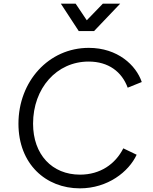

<svg xmlns="http://www.w3.org/2000/svg" viewBox="-20 -1019 836 1051"><path d="M417 12C570 12 685 -79 728 -172L655 -207C611 -120 528 -63 418 -63C265 -63 161 -173 161 -342C161 -536 290 -682 465 -682C574 -682 647 -626 679 -539L756 -570C725 -662 624 -757 466 -757C246 -757 81 -573 81 -342C81 -121 231 12 417 12ZM313 -999 411 -849H495L638 -999H543L455 -908L394 -999Z"/></svg>

Font: Mluvka
Style: Italic
Weight: 400
Italic angle: -8°
Designer: Modified by Jiří Krblich, Original typeface by Gumpita Rahayu
Foundry: Gumpita Rahayu & Jiří Krblich
Version: Version 2.000;Glyphs 3.1.1 (3134)